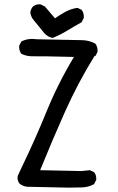

<svg xmlns="http://www.w3.org/2000/svg" viewBox="-20 -848 540 880"><path d="M294 12 105 8Q85 6 70 -6Q58 -20 61 -41L78 -78Q140 -206 193 -336Q246 -466 319 -587Q164 -591 134 -590Q104 -589 78 -601Q66 -617 68 -639L78 -658Q109 -674 150 -668L353 -664Q388 -664 417 -648Q429 -632 427 -610L417 -591H413Q337 -468 278 -336Q219 -204 164 -68L353 -64L392 -68L411 -59Q423 -45 421 -23L411 -4Q386 10 355.5 11Q325 12 294 12ZM221 -674Q200 -678 184 -695L131 -760Q121 -774 119 -791Q121 -807 131 -818Q145 -830 166 -828L186 -818L232 -764Q255 -780 280 -794Q306 -808 335 -812L354 -803Q366 -787 364 -766L354 -746Q321 -728 288.5 -708Q256 -688 221 -674Z"/></svg>

Font: NaniFont Regular
Style: Regular
Weight: 400
Designer: Nanigashitei
Version: Version 1.036